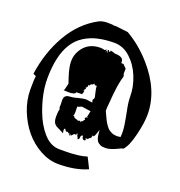

<svg xmlns="http://www.w3.org/2000/svg" viewBox="-182 -1009 1294 1381"><g transform="rotate(20 465.0 -318.5)"><path d="M612.3 -317.9Q612.3 -317.4 612.3 -316.2Q612.3 -314.9 611.3 -311.5V-306.6Q608.4 -283.2 608.4 -257.8Q612.3 -249.5 619.6 -233.4Q627 -217.3 630.9 -209.2Q634.8 -201.2 641.8 -187.5Q648.9 -173.8 654.3 -166.7Q659.7 -159.7 667.5 -149.7Q675.3 -139.6 683.1 -134.3Q690.9 -128.9 701.2 -123.5Q719.2 -113.8 748 -113.8L772.5 -116.2Q777.3 -159.7 769 -211.7Q760.7 -263.7 749.5 -318.4Q738.3 -373 738.3 -413.6Q738.3 -488.8 708 -563.5Q677.7 -638.2 623 -688.2Q568.4 -738.3 501 -738.3Q433.6 -738.3 377.2 -725.6Q320.8 -712.9 274.2 -683.6Q227.5 -654.3 197.3 -607.4Q133.8 -509.8 133.8 -329.6Q133.8 -219.2 182.6 -89.4Q214.8 -3.4 266.6 55.2Q320.8 116.7 388.2 116.7H431.2Q537.1 116.7 598.6 96.7L639.6 178.7Q548.8 219.7 417 219.7Q346.7 219.7 278.1 182.1Q209.5 144.5 158.9 84Q108.4 23.4 77.1 -56.2Q45.9 -135.7 45.9 -215.8Q45.9 -295.9 50.8 -318.8L28.3 -330.1Q53.2 -502.9 132.1 -638.7Q210.9 -774.4 337.4 -842.8Q364.7 -857.4 405.3 -857.4Q445.8 -857.4 456.5 -853.5Q461.4 -854.5 471.2 -854.5L563.5 -843.3Q665 -784.7 749 -690.4Q900.4 -519.5 900.4 -334.5Q900.4 -271 877 -174.6Q853.5 -78.1 820.3 -44.4H819.3Q810.5 -44.4 784.7 -31.2Q731.4 -4.9 697.8 -4.9Q668.5 -4.9 657.2 -11.2Q646 -17.6 639.9 -22Q633.8 -26.4 629.9 -33.9Q626 -41.5 623.5 -47.4Q621.1 -53.2 619.4 -63.5Q617.7 -73.7 616.9 -79.6Q616.2 -85.4 615.2 -96.9Q614.3 -108.4 613.8 -113.8Q610.8 -106.4 606 -90.8Q595.7 -57.6 587.4 -54.7L580.6 -59.6Q578.1 -32.7 564.9 -32.7L556.6 -22.5H540V-14.2H549.3L540 -6.3L536.6 -4.9Q516.1 -4.9 516.1 -32.7H508.3L500.5 -22.5Q500.5 3.9 487.8 3.9Q487.8 2 482.2 -9.8Q476.6 -21.5 475.6 -22.5V-32.7H468.3V-22.5H451.2L436 -4.9L428.7 -14.2V1L419.9 -4.9V-14.2H410.6L403.3 -22.5L398.4 -18.6L387.2 -22.5L379.4 -36.6L371.1 -32.7V-22.5H370.1L374.5 0Q360.8 -8.3 342.8 -16.6Q324.7 -24.9 316.9 -29.3Q309.1 -33.7 300.8 -43Q286.6 -59.6 286.6 -96.9Q286.6 -134.3 293 -154.8Q287.6 -162.1 287.6 -170.4L288.6 -185.5L287.6 -211.9Q286.1 -242.2 296.4 -252.4Q305.7 -261.7 315.4 -263.2Q325.2 -264.6 333.7 -265.4Q342.3 -266.1 351.6 -267.1Q360.8 -268.1 394.8 -277.1Q428.7 -286.1 449.2 -286.1L493.2 -280.3H497.1L492.2 -296.9L493.2 -301.8L500 -311V-320.8L502.9 -315.9Q502 -322.3 493.9 -354Q485.8 -385.7 485.8 -403.8H471.2L464.4 -413.6L455.6 -402.8Q440.4 -402.8 434.6 -386.2L427.2 -391.1V-377.4L420.9 -367.2H414.6L419.9 -357.9L406.2 -339.8H415Q414.1 -336.9 413.1 -330.1Q411.1 -317.9 405.8 -311.5L363.3 -310.1Q360.8 -291 309.6 -291Q303.7 -291 291 -292Q278.3 -293 272.5 -293L278.3 -301.8L289.6 -348.6Q285.6 -361.8 274.4 -394.5Q252 -461.9 252 -508.3Q252 -554.7 276.4 -594.2Q323.2 -670.4 417.5 -670.4Q437 -670.4 450.2 -665L464.4 -673.8V-665L456.5 -656.2L471.2 -665L484.9 -646.5L471.2 -673.8L480 -675.3L485.8 -665H493.2L492.2 -676.3Q513.2 -674.8 528.8 -666.5Q595.7 -666.5 595.7 -627.9V-617.7H612.8L639.2 -590.3L638.2 -552.7Q643.6 -543.9 643.6 -533.2V-528.3Q622.6 -468.8 612.3 -317.9ZM405.3 -209 406.2 -176.3Q406.2 -150.4 399.9 -143.6H407.7Q412.1 -128.4 442.9 -125.5V-117.2L451.2 -125.5H460L468.3 -117.2L466.3 -125.5Q481.4 -127.9 484.4 -143.6H491.7L484.4 -153.8L491.7 -167L500.5 -163.1V-172.4L494.6 -171.4Q499.5 -178.2 502 -194.6Q504.4 -210.9 506.8 -216.8Q447.3 -226.6 439.9 -226.6Q432.6 -226.6 423.3 -221.2Q414.1 -215.8 405.3 -215.8Z"/></g></svg>

Font: Butcherman
Style: Regular
Weight: 400
Version: Version 001.003